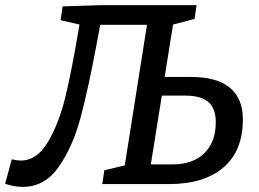

<svg xmlns="http://www.w3.org/2000/svg" viewBox="-49 -720 1014 751"><path d="M699 -419Q799 -419 850 -377Q901 -335 901 -253Q901 -130 825 -65Q749 0 613 0H351L359 -54L439 -73L526 -623H343L330 -553Q296 -370 265.5 -257.5Q235 -145 180.5 -67Q126 11 40 11Q9 11 -29 -1L-3 -97Q17 -92 32 -92Q96 -92 139 -165.5Q182 -239 206 -338Q230 -437 255 -584L262 -624L188 -641L196 -695L352 -700H720L712 -646L628 -624L595 -419ZM625 -77Q706 -77 750.5 -121Q795 -165 795 -242Q795 -296 766 -321Q737 -346 676 -346H584L541 -77Z"/></svg>

Font: Bitter Pro Medium
Style: Italic
Weight: 500
Italic angle: -9°
Designer: Sol Matas, and Bitter project Authors
Foundry: Sol Matas
Version: Version 1.010